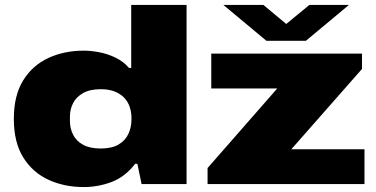

<svg xmlns="http://www.w3.org/2000/svg" viewBox="-20 -745 1520 777"><path d="M319 12Q240 12 176 -17.5Q112 -47 74 -108Q36 -169 36 -264Q36 -359 74 -420Q112 -481 176 -510.5Q240 -540 319 -540Q348 -540 382 -533.5Q416 -527 448 -511.5Q480 -496 502 -470H511V-725H735V0H553L536 -82H527Q486 -29 431.5 -8.5Q377 12 319 12ZM388 -144Q432 -144 459.5 -160Q487 -176 499.5 -203Q512 -230 512 -261V-267Q512 -291 505 -312Q498 -333 483 -349Q468 -365 444.5 -374.5Q421 -384 388 -384Q344 -384 316.5 -368.5Q289 -353 276 -328Q263 -303 263 -273V-255Q263 -225 276 -199.5Q289 -174 316.5 -159Q344 -144 388 -144ZM820 0V-65L1102 -387H835V-528H1445V-466L1159 -141H1455V0ZM884 -725H1046L1173 -619H1103L1232 -725H1392L1218 -580H1058Z"/></svg>

Font: Archivo Expanded Black
Style: Regular
Weight: 900
Width: 7
Designer: Hector Gatti
Foundry: Omnibus-Type
Version: Version 2.001